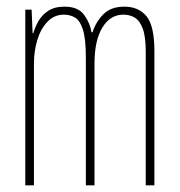

<svg xmlns="http://www.w3.org/2000/svg" viewBox="-20 -557 540 577"><path d="M56 0V-528H75L78 -457H80Q85 -475 95.5 -493.5Q106 -512 125 -524.5Q144 -537 174 -537Q215 -537 233 -512Q251 -487 255 -460H258Q268 -491 290.5 -514Q313 -537 354 -537Q396 -537 420 -508.5Q444 -480 444 -403V0H418V-401Q418 -447 409 -471Q400 -495 385 -504Q370 -513 351 -513Q311 -513 287.5 -474Q264 -435 264 -366V0H238V-384Q238 -441 229 -468.5Q220 -496 205 -504.5Q190 -513 172 -513Q143 -513 122.5 -491.5Q102 -470 92 -436.5Q82 -403 82 -366V0Z"/></svg>

Font: Noto Sans Mono ExtraCondensed Thin
Style: Regular
Weight: 100
Width: 2
Designer: Monotype Design Team
Foundry: Monotype Imaging Inc.
Version: Version 2.014; ttfautohint (v1.8.4.7-5d5b)